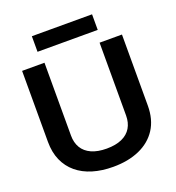

<svg xmlns="http://www.w3.org/2000/svg" viewBox="-160 -1033 1069 1169"><g transform="rotate(-20 374.5 -448.5)"><path d="M374 10Q301 10 241.5 -8Q182 -26 139.5 -61.5Q97 -97 74 -149Q51 -201 51 -269V-729H196V-257Q196 -211 216 -177.5Q236 -144 276 -126Q316 -108 374 -108Q433 -108 473 -126Q513 -144 533 -177.5Q553 -211 553 -257V-729H698V-269Q698 -179 658 -117Q618 -55 545 -22.5Q472 10 374 10ZM179 -806V-907H569V-806Z"/></g></svg>

Font: Hubot Sans SemiBold
Style: Regular
Weight: 600
Designer: Deni Anggara
Foundry: GitHub, Inc., Subsidiary of Microsoft Corporation
Version: Version 2.000